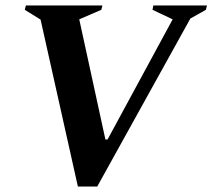

<svg xmlns="http://www.w3.org/2000/svg" viewBox="-20 -680 780 705"><path d="M266 5 129 -608 71 -644 75 -660H356L352 -644L271 -609L367 -168H375L614 -609L540 -644L543 -660H740L736 -644L679 -612L337 5Z"/></svg>

Font: Spectral SC
Style: Bold Italic
Weight: 700
Italic angle: -10°
Designer: Jean-Baptiste Levee
Foundry: Production Type
Version: Version 2.001